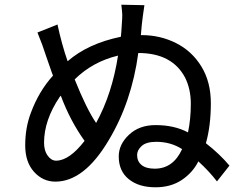

<svg xmlns="http://www.w3.org/2000/svg" viewBox="-20 -792 1040 815"><path d="M640 3Q569 3 526.5 -31.5Q484 -66 484 -128Q484 -179 527.5 -220Q571 -261 640 -261Q720 -261 778 -230Q790 -286 790 -352Q790 -413 766 -462Q711 -567 567 -567Q539 -359 441 -196Q337 -21 215 -21Q162 -21 124.5 -62.5Q87 -104 87 -175Q87 -250 111 -313Q145 -405 205 -471L200 -484Q187 -520 177 -550Q162 -598 139 -654L224 -688Q242 -604 267 -532Q353 -607 493 -636Q495 -651 497 -688Q499 -713 499 -730Q498 -748 495 -772L593 -770Q589 -746 586.5 -725Q584 -704 582 -688L578 -643H581Q660 -643 727.5 -609Q795 -575 835 -509.5Q875 -444 875 -354Q875 -258 854 -184Q913 -138 954 -89L901 -22Q867 -66 822 -107Q798 -59 751.5 -28Q705 3 640 3ZM218 -110Q274 -110 339 -194Q278 -279 238 -386L233 -380Q167 -282 167 -186Q167 -152 182.5 -131Q198 -110 218 -110ZM388 -270Q456 -394 481 -556Q373 -530 297 -455Q347 -330 388 -270ZM637 -76Q715 -76 753 -159Q705 -190 643 -190Q601 -190 581.5 -172.5Q562 -155 562 -134Q562 -107 581 -91.5Q600 -76 637 -76Z"/></svg>

Font: LXGW 975 Gothic SC
Style: Regular
Weight: 400
Version: Version 2.01;February 25, 2021